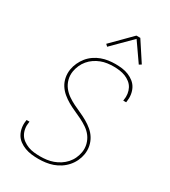

<svg xmlns="http://www.w3.org/2000/svg" viewBox="-229 -1073 1059 1194"><g transform="rotate(30 300.0 -476.5)"><path d="M244 8Q218 8 193.5 5Q169 2 146.5 -6.5Q124 -15 105 -29Q86 -43 74.5 -63.5Q63 -84 59 -108.5Q55 -133 59 -158L60 -165H81L80 -159Q76 -136 79.5 -114Q83 -92 93.5 -74Q104 -56 121.5 -43.5Q139 -31 158.5 -23.5Q178 -16 201 -13.5Q224 -11 246 -11Q269 -11 292 -14Q315 -17 337.5 -25Q360 -33 381 -46.5Q402 -60 418.5 -78.5Q435 -97 445 -119Q455 -141 459 -164Q464 -194 456.5 -222.5Q449 -251 432.5 -273Q416 -295 392.5 -311Q369 -327 343.5 -339.5Q318 -352 292 -363.5Q266 -375 241.5 -389Q217 -403 195.5 -421Q174 -439 159 -462.5Q144 -486 138.5 -515Q133 -544 138 -574Q142 -598 153 -622Q164 -646 180.5 -666.5Q197 -687 219.5 -702.5Q242 -718 266.5 -727Q291 -736 316 -739.5Q341 -743 365 -743Q390 -743 414 -740Q438 -737 460 -728Q482 -719 500 -704.5Q518 -690 528.5 -670Q539 -650 542.5 -626Q546 -602 542 -577L541 -570H520L521 -576Q525 -598 522 -619.5Q519 -641 509.5 -659Q500 -677 483.5 -690Q467 -703 448 -710.5Q429 -718 407.5 -721Q386 -724 364 -724Q342 -724 319 -721Q296 -718 274 -709.5Q252 -701 232 -687.5Q212 -674 196.5 -655.5Q181 -637 171.5 -615.5Q162 -594 158 -571Q153 -541 160.5 -512.5Q168 -484 185 -462Q202 -440 225 -424Q248 -408 273.5 -395.5Q299 -383 325 -371.5Q351 -360 375.5 -346Q400 -332 421.5 -314Q443 -296 457.5 -272.5Q472 -249 478 -220.5Q484 -192 479 -161Q475 -136 463.5 -111.5Q452 -87 434 -66.5Q416 -46 393 -31Q370 -16 345.5 -7.5Q321 1 295 4.5Q269 8 244 8ZM266 -810 252 -823 389 -961H417L508 -822L492 -812L400 -944Z"/></g></svg>

Font: Iosevka Thin Extended
Style: Italic
Weight: 100
Width: 7
Italic angle: -9°
Monospace: yes
Designer: Belleve Invis
Foundry: Belleve Invis
Version: Version 32.5.0; ttfautohint (v1.8.4)